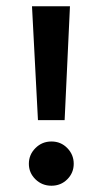

<svg xmlns="http://www.w3.org/2000/svg" viewBox="-20 -582 327 612"><path d="M144 10Q114 10 93 -10.5Q72 -31 72 -60Q72 -89 93 -110Q114 -131 144 -131Q174 -131 194.5 -110Q215 -89 215 -60Q215 -31 194.5 -10.5Q174 10 144 10ZM186 -199H101L82 -562H203Z"/></svg>

Font: Lisu Bosa SemiBold
Style: Regular
Weight: 600
Designer: David Morse, Annie Olsen, Victor Gaultney, Frank Grießhammer (Latin)
Foundry: SIL International
Version: Version 2.000